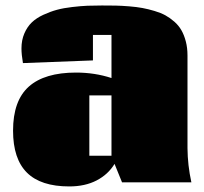

<svg xmlns="http://www.w3.org/2000/svg" viewBox="-20 -668 748 703"><path d="M307.1 -318.8V-97.7H388.2V-318.8ZM666.5 -125.5Q667 -63 680.7 -0.5H426.8L399.4 -67.9Q376 -29.3 333.7 -7.3Q291.5 14.6 233.4 14.6Q129.4 14.6 78.6 -35.9Q27.8 -86.4 27.8 -189.5Q27.8 -299.3 85.4 -350.8Q143.1 -402.3 258.3 -402.3Q327.1 -402.3 388.2 -382.3V-540H320.3V-446.8L64 -437Q58.6 -468.3 58.6 -490.7Q58.6 -521 69.1 -545.4Q79.6 -569.8 96.4 -585.9Q113.3 -602.1 138.7 -613.8Q164.1 -625.5 188.5 -632.1Q212.9 -638.7 244.6 -642.3Q276.4 -646 300.3 -647Q324.2 -647.9 353.5 -647.9Q381.8 -647.9 403.8 -647.5Q425.8 -647 453.1 -644.8Q480.5 -642.6 501.5 -638.7Q522.5 -634.8 545.7 -627.9Q568.8 -621.1 585.7 -611.8Q602.5 -602.5 618.4 -588.6Q634.3 -574.7 644.3 -557.1Q654.3 -539.6 660.4 -516.1Q666.5 -492.7 666.5 -464.8Z"/></svg>

Font: Coda
Style: Heavy
Weight: 800
Version: Version 2.000; ttfautohint (v0.8) -r 50 -G 200 -x